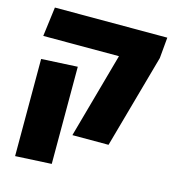

<svg xmlns="http://www.w3.org/2000/svg" viewBox="-115 -707 902 985"><g transform="rotate(15 336.0 -214.5)"><path d="M311 0 437 -453H35L55 -609H652L642 -498L503 0ZM55 180V-336L247 -346V170Z"/></g></svg>

Font: Noto Sans Hebrew Thin Black
Style: Regular
Weight: 900
Version: Version 3.001